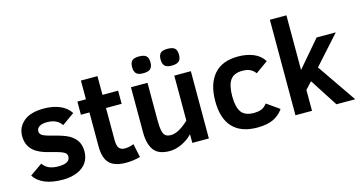

<svg xmlns="http://www.w3.org/2000/svg" viewBox="-78 -1062 2652 1412"><g transform="rotate(-15 1248.0 -356.0)"><path d="M461.9 -146Q461.9 -95.2 436.3 -59.1Q410.6 -22.9 363.5 -3.9Q316.4 15.1 255.9 15.1Q95.2 15.1 37.1 -74.2L130.9 -140.1Q153.8 -108.9 183.8 -98.4Q213.9 -87.9 248 -87.9Q337.9 -87.9 337.9 -140.1Q337.9 -163.1 312.5 -175.5Q287.1 -188 232.9 -201.2Q130.9 -223.6 89.4 -264.6Q47.9 -305.7 47.9 -371.1Q47.9 -439 99.9 -482.9Q151.9 -526.9 252.9 -526.9Q321.8 -526.9 374.3 -504.9Q426.8 -482.9 455.1 -439L360.8 -372.1Q327.1 -423.8 251 -423.8Q211.9 -423.8 191.9 -410.4Q171.9 -397 171.9 -376Q171.9 -356 189.9 -344Q208 -332 261.2 -318.8Q348.6 -297.4 386 -276.1Q423.3 -254.9 442.6 -223.4Q461.9 -191.9 461.9 -146Z M845.2 0Q794.4 15.1 738.3 15.1Q649.4 15.1 610.4 -24.9Q571.3 -64.9 571.3 -154.8V-412.1H506.3V-512.2H571.3V-654.8H697.3V-512.2H816.4V-412.1H697.3V-170.9Q697.3 -123 712.2 -106Q727.1 -88.9 754.4 -88.9Q789.1 -88.9 823.2 -103Z M1244.1 0V-65.9Q1210.9 -30.3 1162.8 -7.6Q1114.7 15.1 1070.3 15.1Q983.4 15.1 948.7 -33Q914.1 -81.1 914.1 -169.9V-512.2H1040V-230Q1040 -175.8 1046.4 -147Q1052.7 -118.2 1067.1 -107.2Q1081.5 -96.2 1109.4 -96.2Q1165.5 -96.2 1244.1 -169.9V-512.2H1370.1V0ZM1317.4 -651.9Q1317.4 -616.2 1299.8 -602.1Q1282.2 -587.9 1246.1 -587.9Q1206.1 -587.9 1191.7 -604.5Q1177.2 -621.1 1177.2 -651.9Q1177.2 -686 1192.6 -700.9Q1208 -715.8 1246.1 -715.8Q1284.2 -715.8 1300.8 -701.4Q1317.4 -687 1317.4 -651.9ZM1100.1 -651.9Q1100.1 -616.2 1082.8 -602.1Q1065.4 -587.9 1029.3 -587.9Q989.3 -587.9 974.9 -604.5Q960.4 -621.1 960.4 -651.9Q960.4 -686 975.8 -700.9Q991.2 -715.8 1029.3 -715.8Q1067.4 -715.8 1083.7 -701.4Q1100.1 -687 1100.1 -651.9Z M1935.5 -73.2Q1906.2 -29.8 1858.4 -7.3Q1810.5 15.1 1737.3 15.1Q1613.3 15.1 1549.8 -52.5Q1486.3 -120.1 1486.3 -252.9Q1486.3 -382.3 1547.9 -454.6Q1609.4 -526.9 1732.4 -526.9Q1798.3 -526.9 1849.9 -505.4Q1901.4 -483.9 1928.2 -439L1834.5 -372.1Q1817.4 -395 1794.4 -406Q1771.5 -417 1735.4 -417Q1670.9 -417 1643.6 -377.4Q1616.2 -337.9 1616.2 -254.9Q1616.2 -171.9 1644.3 -133.5Q1672.4 -95.2 1740.2 -95.2Q1769.5 -95.2 1793.9 -103.5Q1818.4 -111.8 1840.3 -140.1Z M2341.3 0 2204.6 -211.9 2155.3 -159.2V0H2029.3V-727.1H2155.3V-311L2327.6 -512.2H2473.6L2280.3 -296.9L2484.4 0Z"/></g></svg>

Font: Clear Sans
Style: Bold
Weight: 700
Foundry: Intel Corporation
Version: Version 1.00